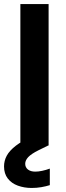

<svg xmlns="http://www.w3.org/2000/svg" viewBox="-34 -720 329 952"><path d="M67 0V-700H207V0ZM123 212Q86 212 54.5 200.5Q23 189 4.5 165Q-14 141 -14 105Q-14 77 -0.5 52Q13 27 44.5 2.5Q76 -22 132 -46L177 -65L208 0L157 25Q121 43 106 59Q91 75 91 92Q91 110 104.5 120.5Q118 131 141 131Q156 131 175 127Q194 123 213 116V198Q194 204 171 208Q148 212 123 212Z"/></svg>

Font: DM Sans 18pt ExtraBold
Style: Regular
Weight: 800
Designer: Colophon Foundry, Jonny Pinhorn
Foundry: Colophon Foundry
Version: Version 4.004;gftools[0.9.30]